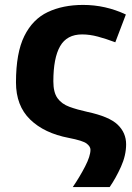

<svg xmlns="http://www.w3.org/2000/svg" viewBox="-20 -576 538 781"><path d="M318 -556Q409 -556 492 -517L449 -404Q412 -418 378.5 -427Q345 -436 314 -436Q252 -436 224.5 -388Q197 -340 197 -245Q197 -200 214 -176.5Q231 -153 262.5 -141.5Q294 -130 335 -121Q424 -102 458.5 -69Q493 -36 493 11Q493 56 472 102.5Q451 149 426 185H276Q304 144 326 101.5Q348 59 348 33Q348 20 332.5 8Q317 -4 260 -15Q160 -34 102.5 -90Q45 -146 45 -241Q45 -361 79 -429.5Q113 -498 174.5 -527Q236 -556 318 -556Z"/></svg>

Font: BC Sans
Style: Bold
Weight: 700
Designer: Monotype Design Team
Province of B.C.
Foundry: Monotype Imaging Inc.
Version: Version 2.000;GOOG;noto-source:20170915:90ef993387c0